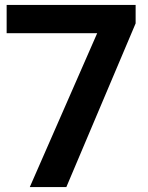

<svg xmlns="http://www.w3.org/2000/svg" viewBox="-20 -760 601 780"><path d="M101 0 392.5 -665.5 438 -625H7V-740H531V-665L249.5 0Z"/></svg>

Font: Encode Sans SC Expanded SemiBold
Style: Regular
Weight: 600
Width: 7
Designer: Multiple Designers
Foundry: Impallari Type
Version: Version 3.002